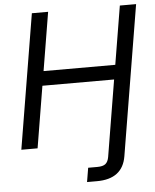

<svg xmlns="http://www.w3.org/2000/svg" viewBox="-61 -779 836 1034"><g transform="rotate(-5 357.0 -262.0)"><path d="M367.2 204.1 379.9 127.9H428.7Q460 127.9 473.9 116.5Q487.8 105 492.2 79.1L515.6 -62.5L560.5 -333.5H172.9L117.7 0H29.8L150.4 -727.5H238.3L186 -411.6H573.7L626 -727.5H713.9L593.3 0L579.6 83Q559.6 204.1 420.9 204.1Z"/></g></svg>

Font: Inter Display
Style: Italic
Weight: 400
Italic angle: -9.39999°
Designer: Rasmus Andersson
Foundry: rsms
Version: Version 4.000;git-a52131595